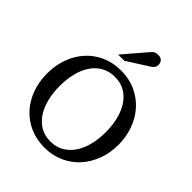

<svg xmlns="http://www.w3.org/2000/svg" viewBox="-255 -1076 1241 1241"><g transform="rotate(45 365.5 -456.0)"><path d="M576.2 -334Q576.2 -395 563 -449Q549.8 -502.9 523.4 -543.2Q497.1 -583.5 457.8 -606.7Q418.5 -629.9 366.2 -629.9Q312 -629.9 272 -606.4Q231.9 -583 205.6 -542.7Q179.2 -502.4 166.5 -449Q153.8 -395.5 153.8 -335.9Q153.8 -275.9 166.7 -221.9Q179.7 -168 205.8 -127.4Q231.9 -86.9 271.2 -63Q310.5 -39.1 363.8 -39.1Q418 -39.1 457.8 -63Q497.6 -86.9 523.9 -127.2Q550.3 -167.5 563.2 -220.9Q576.2 -274.4 576.2 -334ZM691.9 -335Q691.9 -262.2 668.5 -198.2Q645 -134.3 602.3 -86.7Q559.6 -39.1 499.5 -11.5Q439.5 16.1 366.2 16.1Q292.5 16.1 232.2 -10.5Q171.9 -37.1 128.9 -84.5Q85.9 -131.8 62.5 -196Q39.1 -260.3 39.1 -335.9Q39.1 -409.2 62 -473.1Q85 -537.1 127.4 -584.7Q169.9 -632.3 230.2 -659.7Q290.5 -687 365.2 -687Q439.5 -687 499.8 -659.2Q560.1 -631.3 602.8 -583.5Q645.5 -535.6 668.7 -471.7Q691.9 -407.7 691.9 -335ZM509.8 -883.3Q509.8 -869.6 503.2 -859.9Q496.6 -850.1 486.8 -843.3L334.5 -746.1H277.8L410.6 -901.4Q416.5 -907.7 421.4 -912.8Q426.3 -918 432.1 -921.4Q438 -924.8 445.6 -926.5Q453.1 -928.2 463.9 -928.2Q477.1 -928.2 485.8 -924.1Q494.6 -919.9 500 -913.6Q505.4 -907.2 507.6 -899.2Q509.8 -891.1 509.8 -883.3Z"/></g></svg>

Font: BabelStone Ogham Pictish
Style: Bold Italic
Weight: 700
Italic angle: -30°
Designer: Andrew West
Foundry: BabelStone
Version: Version 1.02 March 14, 2022